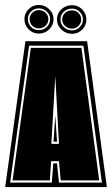

<svg xmlns="http://www.w3.org/2000/svg" viewBox="-20 -758 454 778"><path d="M1 0 83 -591H333L413 0ZM21 -18H190L196 -96H211L219 -18H393L318 -573H98ZM31 -27 105 -564H310L382 -27H226L219 -105H187L182 -27ZM188 -175H219L204 -450ZM197 -184 204 -291 211 -184ZM137 -622Q113 -622 96 -639Q79 -656 79 -681Q79 -704 96 -721Q113 -738 137 -738Q161 -738 179 -721Q197 -704 197 -681Q197 -656 179.5 -639Q162 -622 137 -622ZM272 -621Q247 -621 229 -638Q211 -655 211 -679Q211 -704 229 -720.5Q247 -737 272 -737Q296 -737 313 -720Q330 -703 330 -679Q330 -655 313 -638Q296 -621 272 -621ZM137 -636Q157 -636 170 -649Q183 -662 183 -681Q183 -698 169.5 -711Q156 -724 137 -724Q119 -724 106 -711.5Q93 -699 93 -681Q93 -662 105.5 -649Q118 -636 137 -636ZM272 -635Q290 -635 303 -648Q316 -661 316 -679Q316 -697 303 -710Q290 -723 272 -723Q252 -723 238.5 -710.5Q225 -698 225 -679Q225 -660 239 -647.5Q253 -635 272 -635ZM137 -643Q121 -643 110.5 -654Q100 -665 100 -681Q100 -695 110.5 -706Q121 -717 137 -717Q154 -717 165 -706Q176 -695 176 -681Q176 -665 165 -654Q154 -643 137 -643ZM272 -642Q255 -642 243.5 -653Q232 -664 232 -679Q232 -694 243 -705Q254 -716 272 -716Q288 -716 298.5 -705Q309 -694 309 -679Q309 -664 298 -653Q287 -642 272 -642Z"/></svg>

Font: Alumni Sans Collegiate One
Style: Regular
Weight: 400
Designer: Robert E. Leuschke
Foundry: Robert E. Leuschke
Version: Version 1.100